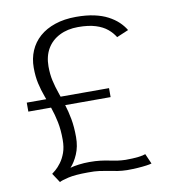

<svg xmlns="http://www.w3.org/2000/svg" viewBox="-79 -752 754 832"><g transform="rotate(-10 298.0 -335.5)"><path d="M118 11 91 -30Q95.5 -33 107 -42.8Q118.5 -52.5 131.2 -69.5Q144 -86.5 152.8 -110.8Q161.5 -135 161.5 -167.5Q161.5 -211.5 154.5 -245.8Q147.5 -280 137.2 -309.8Q127 -339.5 116.5 -367.8Q106 -396 99 -427Q92 -458 92 -496.5Q92 -537 106.5 -571Q121 -605 149 -629.8Q177 -654.5 217.8 -668.2Q258.5 -682 310.5 -682Q355.5 -682 390 -674.5Q424.5 -667 450 -653.5Q475.5 -640 493.5 -623Q511.5 -606 523 -586.5L471 -564.5Q459.5 -584 439.5 -600.8Q419.5 -617.5 388.5 -627.2Q357.5 -637 311.5 -637Q265 -637 229.8 -619.2Q194.5 -601.5 175.2 -568.8Q156 -536 156 -491Q156 -456.5 162.5 -427.8Q169 -399 178.8 -371.2Q188.5 -343.5 198 -314Q207.5 -284.5 214 -249.2Q220.5 -214 220.5 -169Q220.5 -127 206.2 -94.2Q192 -61.5 173.5 -42Q188 -46.5 211.5 -49.5Q235 -52.5 258 -52.5Q285 -52.5 305.8 -50Q326.5 -47.5 344 -43.8Q361.5 -40 378.5 -37.5Q395.5 -35 415 -34.5Q448 -34.5 470.8 -37.2Q493.5 -40 503 -44L522.5 0.5Q515.5 3 499.2 5.2Q483 7.5 460.8 9Q438.5 10.5 413.5 10.5Q391 10 372.2 7Q353.5 4 335.2 0.2Q317 -3.5 295.2 -6.5Q273.5 -9.5 245 -9Q188.5 -9 157.5 -1.8Q126.5 5.5 118 11ZM36 -313.5V-353H398V-313.5Z"/></g></svg>

Font: Anybody SemiExpanded Light
Style: Regular
Weight: 300
Width: 6
Version: Version 1.113;gftools[0.9.25]